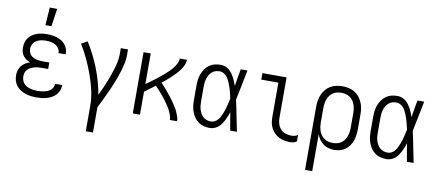

<svg xmlns="http://www.w3.org/2000/svg" viewBox="-80 -1071 3661 1605"><g transform="rotate(10 1750.0 -268.0)"><path d="M247 8Q224 8 200.5 5Q177 2 154.5 -5.5Q132 -13 112 -26Q92 -39 77.5 -57.5Q63 -76 56.5 -99Q50 -122 50 -146Q50 -167 56 -188Q62 -209 75.5 -225.5Q89 -242 107.5 -253.5Q126 -265 147 -271Q129 -278 113.5 -288.5Q98 -299 86.5 -314Q75 -329 70.5 -347.5Q66 -366 66 -384Q66 -406 72 -427.5Q78 -449 91 -466.5Q104 -484 122.5 -496Q141 -508 161.5 -515.5Q182 -523 203.5 -525.5Q225 -528 247 -528Q268 -528 289 -525.5Q310 -523 330 -516.5Q350 -510 368.5 -499Q387 -488 400.5 -472Q414 -456 421 -435.5Q428 -415 428 -394V-389H367V-392Q367 -412 355 -429.5Q343 -447 325.5 -456.5Q308 -466 287.5 -469.5Q267 -473 247 -473Q226 -473 205 -469Q184 -465 166 -454Q148 -443 137.5 -424Q127 -405 127 -383Q127 -369 131.5 -355.5Q136 -342 145.5 -331.5Q155 -321 167.5 -314.5Q180 -308 194 -304.5Q208 -301 222 -299.5Q236 -298 250 -298H305V-243H250Q234 -243 218 -241.5Q202 -240 187 -235.5Q172 -231 157.5 -224Q143 -217 132 -205.5Q121 -194 116 -178.5Q111 -163 111 -147Q111 -131 116 -115.5Q121 -100 131 -88Q141 -76 155 -68Q169 -60 184.5 -55.5Q200 -51 215.5 -49Q231 -47 247 -47Q262 -47 276.5 -48.5Q291 -50 305.5 -53Q320 -56 333.5 -62Q347 -68 358.5 -77.5Q370 -87 376.5 -100.5Q383 -114 383 -129V-131H444V-128Q444 -105 435.5 -84Q427 -63 412 -46.5Q397 -30 377 -19.5Q357 -9 335.5 -2.5Q314 4 291.5 6Q269 8 247 8ZM219 -600 229 -751H292L270 -600Z M705 215V0Q705 -66 690 -131.5Q675 -197 652.5 -259.5Q630 -322 602 -382Q574 -442 539 -499L590 -528Q651 -431 693.5 -323.5Q736 -216 756 -104Q770 -133 783 -162Q796 -191 808 -221Q820 -251 831 -281Q842 -311 851 -342Q860 -373 866.5 -404.5Q873 -436 873 -468V-520H934V-468Q934 -437 927.5 -406Q921 -375 912.5 -345Q904 -315 893.5 -285.5Q883 -256 871.5 -227Q860 -198 847 -169.5Q834 -141 821 -112.5Q808 -84 794 -56Q780 -28 766 0V215Z M1066 0V-520H1127V-260Q1145 -273 1164 -286.5Q1183 -300 1201 -314Q1219 -328 1237 -342.5Q1255 -357 1272.5 -372Q1290 -387 1306.5 -403Q1323 -419 1337 -437Q1351 -455 1362 -476Q1373 -497 1373 -520H1434Q1434 -496 1423.5 -473Q1413 -450 1398.5 -430.5Q1384 -411 1367 -393Q1350 -375 1332.5 -358.5Q1315 -342 1296 -326Q1277 -310 1258 -295Q1273 -279 1288 -262.5Q1303 -246 1317 -229Q1331 -212 1344.5 -194.5Q1358 -177 1371 -159Q1384 -141 1396 -122.5Q1408 -104 1417.5 -84Q1427 -64 1434.5 -43Q1442 -22 1442 0H1381Q1381 -20 1374.5 -38.5Q1368 -57 1359.5 -75Q1351 -93 1340 -109.5Q1329 -126 1317.5 -142Q1306 -158 1294 -173.5Q1282 -189 1269 -204Q1256 -219 1243 -233.5Q1230 -248 1216 -262Q1194 -245 1171.5 -228.5Q1149 -212 1127 -195V0Z M1721 8Q1695 8 1670 2Q1645 -4 1624 -19Q1603 -34 1588.5 -55Q1574 -76 1565 -100Q1556 -124 1553 -149.5Q1550 -175 1550 -200V-320Q1550 -345 1553 -370.5Q1556 -396 1565 -420Q1574 -444 1588.5 -465Q1603 -486 1624 -501Q1645 -516 1670 -522Q1695 -528 1721 -528Q1740 -528 1758 -521.5Q1776 -515 1791 -503Q1806 -491 1817 -475.5Q1828 -460 1837 -443.5Q1846 -427 1853 -409.5Q1860 -392 1866 -374Q1872 -410 1878 -446.5Q1884 -483 1891 -520H1948Q1935 -456 1922.5 -391.5Q1910 -327 1896 -263Q1911 -198 1923.5 -132Q1936 -66 1950 0H1893Q1886 -38 1879.5 -76Q1873 -114 1867 -152Q1861 -134 1854 -116Q1847 -98 1838 -80.5Q1829 -63 1818 -47Q1807 -31 1792 -18.5Q1777 -6 1758.5 1Q1740 8 1721 8ZM1721 -47Q1737 -47 1752.5 -55Q1768 -63 1779 -76Q1790 -89 1797.5 -104Q1805 -119 1811.5 -134.5Q1818 -150 1823 -166Q1828 -182 1832 -198Q1836 -214 1840 -230.5Q1844 -247 1847 -264Q1844 -280 1840 -296Q1836 -312 1832 -327.5Q1828 -343 1822.5 -358.5Q1817 -374 1811 -389.5Q1805 -405 1797 -419.5Q1789 -434 1778 -446Q1767 -458 1752 -465.5Q1737 -473 1721 -473Q1703 -473 1685.5 -467.5Q1668 -462 1655 -450Q1642 -438 1633 -422.5Q1624 -407 1619 -390Q1614 -373 1612.5 -355.5Q1611 -338 1611 -320V-200Q1611 -182 1612.5 -164.5Q1614 -147 1619 -130Q1624 -113 1633 -97.5Q1642 -82 1655 -70Q1668 -58 1685.5 -52.5Q1703 -47 1721 -47Z M2405 8Q2380 8 2355.5 4Q2331 0 2309 -11Q2287 -22 2269 -40Q2251 -58 2239.5 -80Q2228 -102 2224 -126.5Q2220 -151 2220 -176V-465H2075V-520H2280V-176Q2280 -150 2287.5 -125Q2295 -100 2312.5 -81.5Q2330 -63 2355 -55Q2380 -47 2405 -47Q2419 -47 2433 -51Q2447 -55 2458 -63V-8Q2447 0 2433 4Q2419 8 2405 8Z M2566 215V-320Q2566 -347 2570 -373Q2574 -399 2584.5 -423.5Q2595 -448 2612 -469Q2629 -490 2652 -503.5Q2675 -517 2701 -522.5Q2727 -528 2754 -528Q2781 -528 2807 -522.5Q2833 -517 2856 -503.5Q2879 -490 2896 -469Q2913 -448 2923.5 -423.5Q2934 -399 2938 -373Q2942 -347 2942 -320V-200Q2942 -175 2939 -150Q2936 -125 2928 -101Q2920 -77 2905.5 -56Q2891 -35 2871 -20Q2851 -5 2826.5 1.5Q2802 8 2777 8Q2752 8 2727.5 1.5Q2703 -5 2683.5 -19.5Q2664 -34 2649.5 -54.5Q2635 -75 2627 -98V215ZM2754 -47Q2773 -47 2791.5 -51.5Q2810 -56 2825.5 -66.5Q2841 -77 2852 -92.5Q2863 -108 2869.5 -126Q2876 -144 2878.5 -162.5Q2881 -181 2881 -200V-320Q2881 -339 2878.5 -357.5Q2876 -376 2869.5 -394Q2863 -412 2852 -427.5Q2841 -443 2825.5 -453.5Q2810 -464 2791.5 -468.5Q2773 -473 2754 -473Q2735 -473 2716.5 -468.5Q2698 -464 2682.5 -453.5Q2667 -443 2656 -427.5Q2645 -412 2638.5 -394Q2632 -376 2629.5 -357.5Q2627 -339 2627 -320V-200Q2627 -181 2629.5 -162.5Q2632 -144 2638.5 -126Q2645 -108 2656 -93Q2667 -78 2682.5 -67Q2698 -56 2716.5 -51.5Q2735 -47 2754 -47Z M3221 8Q3195 8 3170 2Q3145 -4 3124 -19Q3103 -34 3088.5 -55Q3074 -76 3065 -100Q3056 -124 3053 -149.5Q3050 -175 3050 -200V-320Q3050 -345 3053 -370.5Q3056 -396 3065 -420Q3074 -444 3088.5 -465Q3103 -486 3124 -501Q3145 -516 3170 -522Q3195 -528 3221 -528Q3240 -528 3258 -521.5Q3276 -515 3291 -503Q3306 -491 3317 -475.5Q3328 -460 3337 -443.5Q3346 -427 3353 -409.5Q3360 -392 3366 -374Q3372 -410 3378 -446.5Q3384 -483 3391 -520H3448Q3435 -456 3422.5 -391.5Q3410 -327 3396 -263Q3411 -198 3423.5 -132Q3436 -66 3450 0H3393Q3386 -38 3379.5 -76Q3373 -114 3367 -152Q3361 -134 3354 -116Q3347 -98 3338 -80.5Q3329 -63 3318 -47Q3307 -31 3292 -18.5Q3277 -6 3258.5 1Q3240 8 3221 8ZM3221 -47Q3237 -47 3252.5 -55Q3268 -63 3279 -76Q3290 -89 3297.5 -104Q3305 -119 3311.5 -134.5Q3318 -150 3323 -166Q3328 -182 3332 -198Q3336 -214 3340 -230.5Q3344 -247 3347 -264Q3344 -280 3340 -296Q3336 -312 3332 -327.5Q3328 -343 3322.5 -358.5Q3317 -374 3311 -389.5Q3305 -405 3297 -419.5Q3289 -434 3278 -446Q3267 -458 3252 -465.5Q3237 -473 3221 -473Q3203 -473 3185.5 -467.5Q3168 -462 3155 -450Q3142 -438 3133 -422.5Q3124 -407 3119 -390Q3114 -373 3112.5 -355.5Q3111 -338 3111 -320V-200Q3111 -182 3112.5 -164.5Q3114 -147 3119 -130Q3124 -113 3133 -97.5Q3142 -82 3155 -70Q3168 -58 3185.5 -52.5Q3203 -47 3221 -47Z"/></g></svg>

Font: Iosevka Term Curly Light
Style: Regular
Weight: 300
Designer: Belleve Invis
Foundry: Belleve Invis
Version: Version 32.3.0